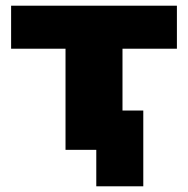

<svg xmlns="http://www.w3.org/2000/svg" viewBox="-20 -526 661 674"><path d="M318 128V0H210V-355H19V-506H601V-355H410V-138H483V128Z"/></svg>

Font: Nunito Sans 7pt SemiExpanded Black
Style: Regular
Weight: 900
Width: 6
Designer: Vernon Adams
Foundry: Vernon Adams
Version: Version 3.101;gftools[0.9.27]